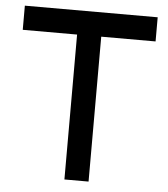

<svg xmlns="http://www.w3.org/2000/svg" viewBox="-51 -746 692 792"><g transform="rotate(5 295.0 -350.0)"><path d="M570 -600H345V0H245V-600H20V-700H570Z"/></g></svg>

Font: Skate blade
Style: Regular
Weight: 400
Italic angle: -7°
Designer: Valerio Brotto (Silverblur_type)
Version: Version 2.001